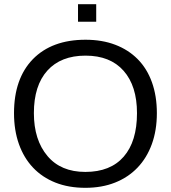

<svg xmlns="http://www.w3.org/2000/svg" viewBox="-20 -888 818 918"><path d="M730 -347Q730 -265 706 -199Q682 -133 637.5 -86.5Q593 -40 530 -15Q467 10 388 10Q308 10 245 -15Q182 -40 138 -86.5Q94 -133 70.5 -199Q47 -265 47 -347Q47 -512 137 -605Q228 -698 389 -698Q468 -698 531 -674Q594 -650 638.5 -605Q683 -560 706.5 -494.5Q730 -429 730 -347ZM635 -347Q635 -477 571 -549.5Q507 -622 389 -622Q271 -622 206.5 -550.5Q142 -479 142 -347Q142 -219 207 -142Q271 -66 388 -66Q508 -66 571.5 -139Q635 -212 635 -347ZM353 -784V-868H440V-784Z"/></svg>

Font: Libra Sans
Style: Regular
Weight: 400
Foundry: Context Ltd
Version: Version 1.000; ttfautohint (v1.3)